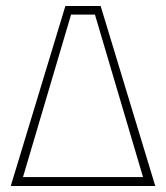

<svg xmlns="http://www.w3.org/2000/svg" viewBox="-20 -623 556 643"><path d="M500 0H16L199 -603H317ZM57 -30H459L298 -574H218Z"/></svg>

Font: Grenze Thin
Style: Regular
Weight: 250
Designer: Renata Polastri
Foundry: Omnibus-Type
Version: Version 1.002; ttfautohint (v1.8)